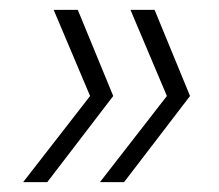

<svg xmlns="http://www.w3.org/2000/svg" viewBox="-20 -490 445 390"><path d="M138 -470 210 -295 76 -120H27L163 -295L89 -470ZM294 -470 366 -295 232 -120H183L319 -295L245 -470Z"/></svg>

Font: DM Sans 11pt ExtraLight
Style: Italic
Weight: 250
Italic angle: -10°
Version: Version 4.004;gftools[0.9.30]